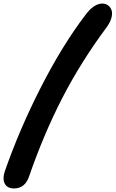

<svg xmlns="http://www.w3.org/2000/svg" viewBox="-78 -828 650 1079"><path d="M1 231Q-36.6 231 -50.8 204.8Q-64.9 178.7 -51.8 137.2Q30.8 -100.6 151.4 -336.7Q272 -572.8 399.9 -741.2Q448.7 -808.1 498 -808.1Q516.6 -807.6 530.3 -797.1Q543.9 -786.6 549.3 -769.5Q554.7 -752.4 548.1 -727.5Q541.5 -702.6 522 -675.8Q375.5 -478.5 271.5 -276.1Q167.5 -73.7 85.9 162.1Q63 231 1 231Z"/></svg>

Font: Shantell Sans Bouncy
Style: Italic
Weight: 600
Italic angle: -11.31°
Designer: Stephen Nixon, Anya Danilova, Shantell Martin
Foundry: Arrow Type
Version: Version 1.006;[9816181b4]